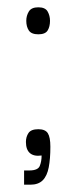

<svg xmlns="http://www.w3.org/2000/svg" viewBox="-20 -425 206 526"><path d="M85 -331Q66 -331 59 -341.5Q52 -352 52 -368Q52 -382 59 -393.5Q66 -405 85 -405Q104 -405 110.5 -393.5Q117 -382 117 -368Q117 -352 110.5 -341.5Q104 -331 85 -331ZM46 81V42H60Q84 42 89 29.5Q94 17 94 1Q73 4 62 -5.5Q51 -15 51 -36Q51 -50 58 -60.5Q65 -71 85 -71Q104 -71 111 -60Q118 -49 118 -23Q118 10 113.5 33.5Q109 57 97 69Q85 81 63 81Z"/></svg>

Font: Darker Grotesque
Style: Regular
Weight: 400
Designer: Gabriel Lam
Foundry: TypeRant
Version: Version 1.000;gftools[0.9.28]